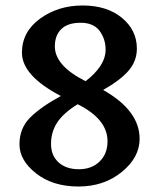

<svg xmlns="http://www.w3.org/2000/svg" viewBox="-20 -714 578 700"><path d="M372 -199Q372 -280 263 -334Q210 -301 188 -266.5Q166 -232 166 -189.5Q166 -147 193.5 -122Q221 -97 267.5 -97Q314 -97 343 -125Q372 -153 372 -199ZM180 -545Q180 -474 292 -418Q365 -474 365 -533Q365 -572 343 -601.5Q321 -631 274 -631Q227 -631 203.5 -608Q180 -585 180 -545ZM489 -208Q489 -140 424 -87Q359 -34 266 -34Q173 -34 112 -81.5Q51 -129 51 -188Q51 -247 90.5 -286Q130 -325 202 -364Q60 -438 60 -522Q60 -598 126 -646Q192 -694 281 -694Q370 -694 424.5 -649Q479 -604 479 -537Q479 -491 448.5 -456Q418 -421 356 -386Q489 -311 489 -208Z"/></svg>

Font: Halant Semibold
Style: Regular
Weight: 600
Version: Version 1.100;PS 1.0;hotconv 1.0.78;makeotf.lib2.5.61930; tt